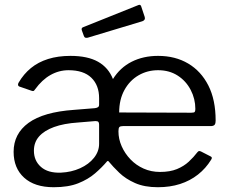

<svg xmlns="http://www.w3.org/2000/svg" viewBox="-20 -774 963 804"><path d="M495 -246Q484 -246 480 -242Q476 -238 476 -224Q476 -192 489.5 -161.5Q503 -131 526.5 -106.5Q550 -82 581.5 -68Q613 -54 650 -54Q692 -54 721 -66Q750 -78 770.5 -97Q791 -116 807 -137Q811 -141 813 -141.5Q815 -142 821 -140L862 -119Q871 -115 864 -105Q842 -69 809 -43Q776 -17 734 -3.5Q692 10 641 10Q585 10 545.5 -7.5Q506 -25 479.5 -50.5Q453 -76 435 -98Q432 -102 428 -98Q407 -73 378 -48Q349 -23 307.5 -6.5Q266 10 205 10Q125 10 81 -30Q37 -70 37 -138Q37 -214 99.5 -259.5Q162 -305 290 -314L377 -321Q385 -322 390 -325Q395 -328 395 -336V-363Q395 -417 362.5 -448.5Q330 -480 267 -480Q227 -480 191.5 -460Q156 -440 127 -400Q123 -394 120.5 -393Q118 -392 112 -394L60 -412Q56 -414 55.5 -418.5Q55 -423 58 -428Q79 -464 109.5 -489Q140 -514 181.5 -527Q223 -540 275 -540Q347 -540 390.5 -515.5Q434 -491 453 -443Q483 -491 531.5 -515.5Q580 -540 642 -540Q714 -540 768 -508Q822 -476 852.5 -416Q883 -356 883 -269Q883 -258 879.5 -252.5Q876 -247 865 -246H495ZM642 -480Q597 -480 560 -458.5Q523 -437 501 -397Q479 -357 479 -303L781 -302Q793 -302 795.5 -305.5Q798 -309 798 -318Q798 -360 778.5 -397.5Q759 -435 724 -457.5Q689 -480 642 -480ZM395 -252Q395 -260 392 -263.5Q389 -267 379 -267L307 -261Q247 -257 206 -242Q165 -227 143.5 -202.5Q122 -178 122 -143Q122 -101 151.5 -75Q181 -49 235 -51Q279 -53 315.5 -69.5Q352 -86 373.5 -113Q395 -140 395 -172V-252ZM571 -748 586 -703Q590 -690 576 -685L347 -616Q340 -615 336.5 -616.5Q333 -618 331 -624L323 -646Q319 -657 328 -660L560 -753Q568 -756 571 -748Z"/></svg>

Font: Libre Franklin
Style: Regular
Weight: 400
Designer: Pablo Impallari, Rodrigo Fuenzalida, Nhung Nguyen
Foundry: Impallari Type
Version: Version 3.000